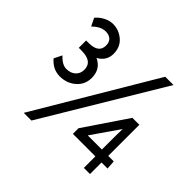

<svg xmlns="http://www.w3.org/2000/svg" viewBox="-180 -957 1155 1155"><g transform="rotate(45 398.0 -379.0)"><path d="M56.6 -358.9 82 -409.2Q119.6 -367.7 155.8 -367.7Q191.9 -367.7 214.1 -387.9Q236.3 -408.2 236.3 -440.9Q236.3 -510.7 143.1 -510.7H119.1V-573.2H140.6Q225.6 -573.2 225.6 -636.2Q225.6 -666 209 -680.7Q192.4 -695.3 164.6 -695.3Q122.6 -695.3 81.1 -653.8L56.6 -704.1Q77.1 -728.5 106 -743.4Q134.8 -758.3 165 -758.3Q213.9 -758.3 253.4 -724.9Q293 -691.4 293 -632.8Q293 -574.2 237.8 -543Q302.7 -512.2 302.7 -439Q302.7 -380.9 260.7 -344.5Q218.8 -308.1 159.2 -308.1Q99.6 -308.1 56.6 -358.9ZM651.4 -21.5V-119.6H460V-167.5L645 -440.9H704.1V-176.3H751L754.9 -119.6H703.6V-21.5ZM161.6 0 609.9 -755.4H680.2L227.1 0ZM649.9 -176.3Q649.9 -324.2 651.4 -352.1L529.8 -176.3Z"/></g></svg>

Font: Oxygen-Regular
Style: Regular
Weight: 400
Designer: Vernon Adams
Foundry: Vernon Adams
Version: Version Release 0.2.3 webfont; ttfautohint (v0.93.3-1d66) -l